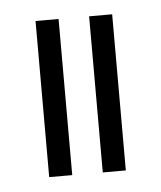

<svg xmlns="http://www.w3.org/2000/svg" viewBox="-33 -766 279 332"><g transform="rotate(-5 106.5 -600.5)"><path d="M133 -465V-736H173V-465ZM40 -465V-736H80V-465Z"/></g></svg>

Font: Stick No Bills ExtraLight
Style: Regular
Weight: 200
Designer: Kosala Senevirathne, Siva Puranthara, Lasantha Premarathna, Tharique Azeez
Foundry: mooniak
Version: Version 2.000